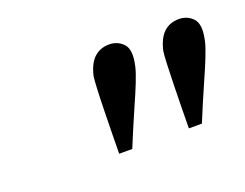

<svg xmlns="http://www.w3.org/2000/svg" viewBox="-51 -815 500 392"><g transform="rotate(-20 199.5 -619.5)"><path d="M209 -727.5Q227.5 -727.5 239.7 -714.4Q252 -701.2 244.1 -667Q241.2 -654.3 233.4 -634.8Q225.6 -615.2 215.8 -593.3Q206.1 -571.3 196.8 -549.3Q187.5 -527.3 180.7 -510.7H152.3Q152.3 -527.3 152.8 -552.7Q153.3 -578.1 153.8 -604Q154.3 -629.9 155.3 -649.9Q156.2 -669.9 157.2 -676.8Q163.1 -703.1 176.3 -715.3Q189.5 -727.5 209 -727.5ZM360.4 -727.5Q378.9 -727.5 391.1 -714.4Q403.3 -701.2 395.5 -667Q392.6 -654.3 384.8 -634.8Q377 -615.2 367.2 -593.3Q357.4 -571.3 348.1 -549.3Q338.9 -527.3 332 -510.7H303.7Q303.7 -527.3 304.2 -552.7Q304.7 -578.1 305.2 -604Q305.7 -629.9 306.6 -649.9Q307.6 -669.9 308.6 -676.8Q314.5 -703.1 327.6 -715.3Q340.8 -727.5 360.4 -727.5Z"/></g></svg>

Font: Crimson Pro ExtraLight
Style: Italic
Weight: 250
Italic angle: -12°
Designer: Jacques Le Bailly
Foundry: Baron von Fonthausen
Version: Version 1.003